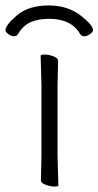

<svg xmlns="http://www.w3.org/2000/svg" viewBox="-50 -679 361 704"><path d="M16 -554Q11 -546 1 -546Q-9 -546 -19.5 -554Q-30 -562 -30 -568Q-30 -587 12.5 -623Q55 -659 128.5 -659Q202 -659 251 -618Q291 -586 291 -568Q291 -562 280 -554Q269 -546 259 -546Q249 -546 244 -554Q212 -610 130 -610Q91 -610 63 -598Q35 -586 16 -554ZM100 -17 102 -105V-368L99 -475Q99 -479 114 -479Q129 -479 146 -472.5Q163 -466 163 -457L161 -368V-105L164 1Q164 5 149.5 5Q135 5 117.5 -1.5Q100 -8 100 -17Z"/></svg>

Font: LXGW WenKai Light
Style: Regular
Weight: 300
Designer: LXGW / Fontworks Inc.
Foundry: LXGW / Fontworks Inc.
Version: Version 1.501; October 10, 2024